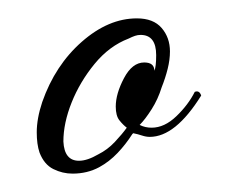

<svg xmlns="http://www.w3.org/2000/svg" viewBox="-20 -606 259 209"><path d="M59 -417Q48 -417 38 -422Q28 -427 23 -440Q20 -449 20 -462Q20 -477 26 -495Q40 -535 69 -560.5Q98 -586 129 -586Q147 -586 156 -575.5Q165 -565 165 -550Q165 -541 162.5 -531Q160 -521 156 -511Q152 -498 145 -487Q138 -476 132 -470Q138 -467 145 -467Q159 -467 172 -479.5Q185 -492 192 -506Q197 -508 199 -502Q171 -457 143 -457Q139 -457 134.5 -458.5Q130 -460 125 -461L124 -460Q117 -449 108 -439.5Q99 -430 88 -424Q75 -417 59 -417ZM66 -431Q75 -431 87 -438Q97 -443 105 -451.5Q113 -460 118 -467Q114 -470 110 -475Q106 -480 106 -490Q106 -504 115 -521Q124 -538 137 -538Q148 -538 148 -529Q150 -533 150 -546Q150 -568 133 -568Q130 -568 127 -567Q124 -566 120 -564Q99 -556 83 -536.5Q67 -517 58 -494.5Q49 -472 49 -452Q50 -431 66 -431Z"/></svg>

Font: Fleur De Leah
Style: Regular
Weight: 400
Designer: Robert E. Leuschke
Foundry: Robert E. Leuschke
Version: Version 1.010; ttfautohint (v1.8.3)